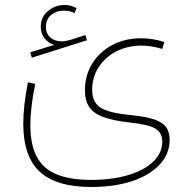

<svg xmlns="http://www.w3.org/2000/svg" viewBox="-20 -474 754 766"><path d="M285.6 -441.4Q263.2 -454.1 236.8 -454.1Q200.7 -454.1 171.6 -430.2Q142.6 -406.2 142.6 -366.7Q142.6 -341.3 157 -322Q171.4 -302.7 195.8 -294.9L100.6 -265.1L106.9 -243.7L327.1 -313.5L320.8 -334L259.3 -314.5Q240.7 -309.1 226.1 -309.1Q197.8 -309.1 180.4 -325Q163.1 -340.8 163.1 -366.2Q163.1 -397.9 184.6 -414.8Q206.1 -431.6 234.4 -431.6Q245.1 -431.6 255.9 -429.4Q266.6 -427.2 276.9 -421.9ZM635.7 -306.6Q611.8 -314 588.4 -317.6Q564.9 -321.3 542.5 -321.3Q478.5 -321.3 427.7 -294.2Q377 -267.1 347.9 -220.2Q318.8 -173.3 318.8 -114.3Q318.8 -73.2 335.9 -47.4Q353 -21.5 392.1 -7.1Q431.2 7.3 497.6 14.6Q571.8 22.5 599.6 38.8Q627.4 55.2 627.4 90.8Q627.4 125 606.9 153.1Q586.4 181.2 548.8 201.4Q511.2 221.7 459.2 232.7Q407.2 243.7 344.2 243.7Q258.8 243.7 205.1 221.2Q151.4 198.7 126.2 150.4Q101.1 102.1 101.1 25.4Q101.1 -9.3 106 -50.8Q110.8 -92.3 120.6 -139.6L91.3 -145.5Q82 -97.2 77.4 -56.2Q72.8 -15.1 72.8 19.5Q72.8 149.9 138.4 210.9Q204.1 272 345.2 272Q415 272 472.2 258.5Q529.3 245.1 570.6 220Q611.8 194.8 634.3 160.4Q656.7 126 656.7 84Q656.7 60.5 648.7 43.5Q640.6 26.4 622.3 14.9Q604 3.4 574 -3.7Q543.9 -10.7 500 -15.1Q412.6 -23.4 380.1 -45.2Q347.7 -66.9 347.7 -115.7Q347.7 -166 373.5 -205.8Q399.4 -245.6 443.8 -268.8Q488.3 -292 543.9 -292Q564 -292 584.5 -288.8Q605 -285.6 627.4 -278.8Z"/></svg>

Font: Estedad-FD-VF Thin
Style: Regular
Weight: 100
Designer: Amin Abedi
Version: Version 5.0